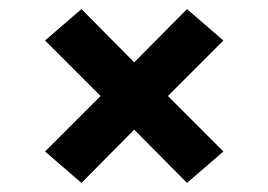

<svg xmlns="http://www.w3.org/2000/svg" viewBox="-20 -536 590 422"><path d="M159 -134 79 -203 201 -325 79 -447 159 -516 275 -399 391 -516 471 -447 349 -325 471 -203 391 -134 275 -251Z"/></svg>

Font: Lode
Style: Bold
Weight: 700
Monospace: yes
Designer: Belleve Invis
Foundry: Belleve Invis
Version: Version 29.2.0; ttfautohint (v1.8.3)